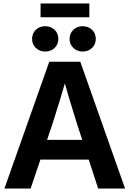

<svg xmlns="http://www.w3.org/2000/svg" viewBox="-20 -1082 743 1102"><path d="M5.4 0 262.7 -727.5H440.9L697.8 0H543.5L422.9 -368.2Q402.3 -433.6 380.9 -504.6Q359.4 -575.7 333 -668.9H371.6Q344.7 -575.7 323 -504.6Q301.3 -433.6 280.3 -368.2L155.8 0ZM163.6 -166V-279.3H540V-166ZM454.6 -786.1Q422.4 -786.1 400.9 -807.1Q379.4 -828.1 379.4 -858.9Q379.4 -890.1 400.9 -910.9Q422.4 -931.6 454.6 -931.6Q486.8 -931.6 508.3 -910.9Q529.8 -890.1 529.8 -858.9Q529.8 -827.6 508.3 -806.9Q486.8 -786.1 454.6 -786.1ZM239.7 -786.1Q207 -786.1 185.5 -807.1Q164.1 -828.1 164.1 -858.9Q164.1 -890.1 185.5 -910.9Q207 -931.6 239.7 -931.6Q272 -931.6 293.5 -910.9Q314.9 -890.1 314.9 -858.9Q314.9 -827.6 293.5 -806.9Q272 -786.1 239.7 -786.1ZM492.7 -1062V-982.9H212.9V-1062Z"/></svg>

Font: Inter Cardless Display
Style: Bold
Weight: 700
Designer: Rasmus Andersson
Foundry: rsms
Version: Version 4.001;git-9221beed3